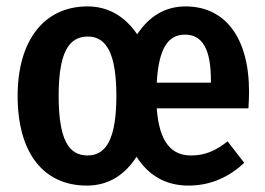

<svg xmlns="http://www.w3.org/2000/svg" viewBox="-20 -564 827 599"><path d="M757 -277C757 -450 680 -544 559 -544C492 -544 443 -510 408 -457C371 -511 320 -544 253 -544C117 -544 35 -437 35 -265C35 -85 117 15 251 15C319 15 370 -19 406 -75C442 -19 494 15 568 15C640 15 697 -14 742 -56L690 -123C652 -93 619 -79 576 -79C518 -79 477 -116 469 -226H755C756 -240 757 -260 757 -277ZM638 -306H469C475 -414 505 -456 557 -456C613 -456 638 -408 638 -313ZM253 -79C194 -79 163 -129 163 -265C163 -399 194 -450 254 -450C313 -450 343 -395 343 -265C343 -134 313 -79 253 -79Z"/></svg>

Font: Fira Sans Condensed Medium
Style: Regular
Weight: 500
Width: 3
Designer: Carrois Corporate & Edenspiekermann AG
Foundry: Carrois Corporate GbR & Edenspiekermann AG
Version: Version 4.202;PS 004.202;hotconv 1.0.88;makeotf.lib2.5.64775